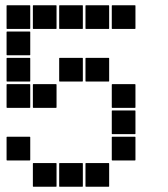

<svg xmlns="http://www.w3.org/2000/svg" viewBox="-20 -715 640 730"><path d="M407 -695H493Q495 -695 495 -693V-607Q495 -605 493 -605H407Q405 -605 405 -607V-693Q405 -695 407 -695ZM307 -695H393Q395 -695 395 -693V-607Q395 -605 393 -605H307Q305 -605 305 -607V-693Q305 -695 307 -695ZM207 -695H293Q295 -695 295 -693V-607Q295 -605 293 -605H207Q205 -605 205 -607V-693Q205 -695 207 -695ZM107 -695H193Q195 -695 195 -693V-607Q195 -605 193 -605H107Q105 -605 105 -607V-693Q105 -695 107 -695ZM7 -695H93Q95 -695 95 -693V-607Q95 -605 93 -605H7Q5 -605 5 -607V-693Q5 -695 7 -695ZM7 -595H93Q95 -595 95 -593V-507Q95 -505 93 -505H7Q5 -505 5 -507V-593Q5 -595 7 -595ZM307 -495H393Q395 -495 395 -493V-407Q395 -405 393 -405H307Q305 -405 305 -407V-493Q305 -495 307 -495ZM207 -495H293Q295 -495 295 -493V-407Q295 -405 293 -405H207Q205 -405 205 -407V-493Q205 -495 207 -495ZM7 -495H93Q95 -495 95 -493V-407Q95 -405 93 -405H7Q5 -405 5 -407V-493Q5 -495 7 -495ZM407 -395H493Q495 -395 495 -393V-307Q495 -305 493 -305H407Q405 -305 405 -307V-393Q405 -395 407 -395ZM107 -395H193Q195 -395 195 -393V-307Q195 -305 193 -305H107Q105 -305 105 -307V-393Q105 -395 107 -395ZM7 -395H93Q95 -395 95 -393V-307Q95 -305 93 -305H7Q5 -305 5 -307V-393Q5 -395 7 -395ZM407 -295H493Q495 -295 495 -293V-207Q495 -205 493 -205H407Q405 -205 405 -207V-293Q405 -295 407 -295ZM407 -195H493Q495 -195 495 -193V-107Q495 -105 493 -105H407Q405 -105 405 -107V-193Q405 -195 407 -195ZM7 -195H93Q95 -195 95 -193V-107Q95 -105 93 -105H7Q5 -105 5 -107V-193Q5 -195 7 -195ZM307 -95H393Q395 -95 395 -93V-7Q395 -5 393 -5H307Q305 -5 305 -7V-93Q305 -95 307 -95ZM207 -95H293Q295 -95 295 -93V-7Q295 -5 293 -5H207Q205 -5 205 -7V-93Q205 -95 207 -95ZM107 -95H193Q195 -95 195 -93V-7Q195 -5 193 -5H107Q105 -5 105 -7V-93Q105 -95 107 -95Z"/></svg>

Font: Pixel Panel Black
Style: Regular
Weight: 900
Monospace: yes
Designer: Óliver Lalan
Foundry: Óliver Lalan
Version: Version 1.000; ttfautohint (v1.8.4.7-5d5b-dirty);gftools[0.9